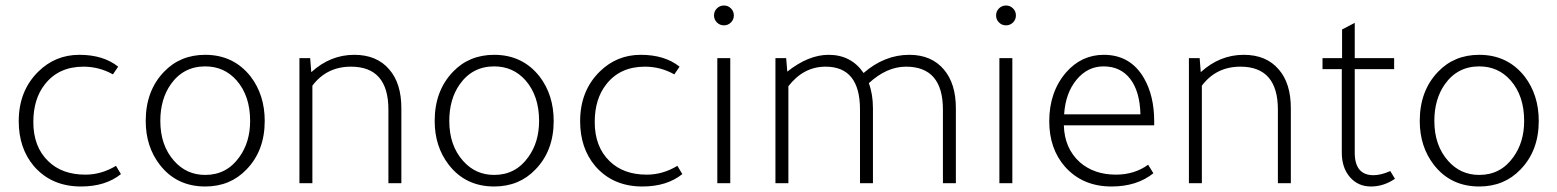

<svg xmlns="http://www.w3.org/2000/svg" viewBox="-20 -665 5654 697"><path d="M419 -33Q363 12 274 12Q167 12 103 -62Q48 -127 48 -225Q48 -335 119 -405Q181 -466 268 -466Q355 -466 409 -423L390 -395Q340 -423 283 -423Q193 -423 143 -359Q101 -306 101 -222Q101 -132 155 -80Q205 -31 290 -31Q348 -31 401 -63Z M725 -466Q828 -466 890 -387Q941 -320 941 -226Q941 -118 875 -50Q816 12 725 12Q621 12 560 -67Q509 -133 509 -226Q509 -335 575 -404Q634 -466 725 -466ZM725 -424Q646 -424 600 -359Q562 -305 562 -226Q562 -137 612 -81Q657 -30 725 -30Q803 -30 849 -95Q888 -149 888 -226Q888 -317 839 -373Q794 -424 725 -424Z M1110 -403Q1179 -466 1266 -466Q1348 -466 1393 -413Q1437 -363 1437 -272V0H1390V-267Q1390 -423 1254 -423Q1166 -423 1114 -354V0H1067V-454H1106Z M1774 -466Q1877 -466 1939 -387Q1990 -320 1990 -226Q1990 -118 1924 -50Q1865 12 1774 12Q1670 12 1609 -67Q1558 -133 1558 -226Q1558 -335 1624 -404Q1683 -466 1774 -466ZM1774 -424Q1695 -424 1649 -359Q1611 -305 1611 -226Q1611 -137 1661 -81Q1706 -30 1774 -30Q1852 -30 1898 -95Q1937 -149 1937 -226Q1937 -317 1888 -373Q1843 -424 1774 -424Z M2457 -33Q2401 12 2312 12Q2205 12 2141 -62Q2086 -127 2086 -225Q2086 -335 2157 -405Q2219 -466 2306 -466Q2393 -466 2447 -423L2428 -395Q2378 -423 2321 -423Q2231 -423 2181 -359Q2139 -306 2139 -222Q2139 -132 2193 -80Q2243 -31 2328 -31Q2386 -31 2439 -63Z M2631 -454V0H2584V-454ZM2572 -609Q2572 -624 2582.5 -634.5Q2593 -645 2608 -645Q2623 -645 2633.5 -634.5Q2644 -624 2644 -609Q2644 -594 2633.5 -583.5Q2623 -573 2608 -573Q2593 -573 2582.5 -583.5Q2572 -594 2572 -609Z M2838 -405Q2915 -466 2988 -466Q3070 -466 3115 -400Q3191 -466 3281 -466Q3362 -466 3407 -412Q3450 -361 3450 -272V0H3403V-267Q3403 -423 3269 -423Q3199 -423 3134 -363Q3149 -323 3149 -272V0H3102V-267Q3102 -423 2977 -423Q2897 -423 2842 -352V0H2795V-454H2834Z M3655 -454V0H3608V-454ZM3596 -609Q3596 -624 3606.5 -634.5Q3617 -645 3632 -645Q3647 -645 3657.5 -634.5Q3668 -624 3668 -609Q3668 -594 3657.5 -583.5Q3647 -573 3632 -573Q3617 -573 3606.5 -583.5Q3596 -594 3596 -609Z M4170 -210H3842Q3844 -127 3900 -76Q3952 -31 4031 -31Q4098 -31 4148 -67L4167 -36Q4107 12 4015 12Q3910 12 3846 -60Q3789 -125 3789 -225Q3789 -331 3850 -402Q3906 -466 3987 -466Q4084 -466 4133 -381Q4170 -317 4170 -224ZM3843 -250H4120Q4118 -333 4083 -378.5Q4048 -424 3986 -424Q3928 -424 3888 -375.5Q3848 -327 3843 -250Z M4339 -403Q4408 -466 4495 -466Q4577 -466 4622 -413Q4666 -363 4666 -272V0H4619V-267Q4619 -423 4483 -423Q4395 -423 4343 -354V0H4296V-454H4335Z M4898 -414V-111Q4898 -29 4966 -29Q4993 -29 5027 -44L5044 -16Q5003 12 4957 12Q4910 12 4880.5 -22Q4851 -56 4851 -111V-414H4781V-454H4852V-558L4898 -582V-454H5041V-414Z M5350 -466Q5453 -466 5515 -387Q5566 -320 5566 -226Q5566 -118 5500 -50Q5441 12 5350 12Q5246 12 5185 -67Q5134 -133 5134 -226Q5134 -335 5200 -404Q5259 -466 5350 -466ZM5350 -424Q5271 -424 5225 -359Q5187 -305 5187 -226Q5187 -137 5237 -81Q5282 -30 5350 -30Q5428 -30 5474 -95Q5513 -149 5513 -226Q5513 -317 5464 -373Q5419 -424 5350 -424Z"/></svg>

Font: Tajawal Light
Style: Regular
Weight: 300
Designer: Boutros Fonts
Foundry: Created by Boutros International 2017
Version: Version 1.700